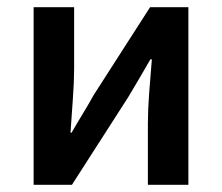

<svg xmlns="http://www.w3.org/2000/svg" viewBox="-20 -511 614 531"><path d="M73 0V-491H185V-322Q185 -284 181.5 -237.5Q178 -191 175 -144H178Q191 -167 209 -196.5Q227 -226 239 -248L395 -491H501V0H389V-169Q389 -207 392.5 -253.5Q396 -300 400 -347H396Q383 -324 365.5 -294.5Q348 -265 335 -243L179 0Z"/></svg>

Font: CV Source Sans Light
Style: Bold
Weight: 600
Designer: Paul D. Hunt
Foundry: Adobe Systems Incorporated
Version: Version 3.001